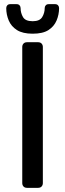

<svg xmlns="http://www.w3.org/2000/svg" viewBox="-20 -903 313 923"><path d="M110 0Q99 0 93 -6.5Q87 -13 87 -23V-677Q87 -687 93 -693.5Q99 -700 110 -700H163Q174 -700 180 -693.5Q186 -687 186 -677V-23Q186 -13 180 -6.5Q174 0 163 0ZM137 -741Q89 -741 61.5 -758.5Q34 -776 22 -804.5Q10 -833 10 -864Q10 -872 15 -877.5Q20 -883 29 -883H60Q69 -883 74 -877.5Q79 -872 79 -864Q79 -841 90.5 -821Q102 -801 137 -801Q171 -801 183 -821Q195 -841 195 -865Q195 -872 200 -877.5Q205 -883 214 -883H245Q254 -883 259 -877.5Q264 -872 264 -864Q264 -833 252 -804.5Q240 -776 213 -758.5Q186 -741 137 -741Z"/></svg>

Font: RubikRegular
Style: Regular
Weight: 400
Designer: Hubert and Fischer
Foundry: Hubert and Fischer
Version: Version 2.300;gftools[0.9.30]